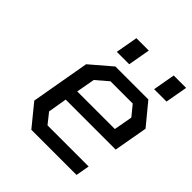

<svg xmlns="http://www.w3.org/2000/svg" viewBox="-189 -831 964 964"><g transform="rotate(45 292.5 -349.0)"><path d="M210 -580 231 -698H319L298 -580ZM475 -580 496 -698H584L563 -580ZM183 0 90 -114 145 -427 257 -523H491L585 -409L553 -229H198L181 -128L225 -73H517L504 0ZM210 -299H477L495 -398L450 -453H292L228 -398Z"/></g></svg>

Font: Tomorrow
Style: Italic
Weight: 400
Italic angle: -10°
Designer: Tony de Marco, Monica Rizzolli
Foundry: Just in Type
Version: Version 2.002